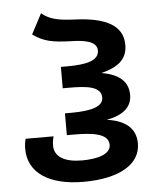

<svg xmlns="http://www.w3.org/2000/svg" viewBox="-55 -821 718 877"><g transform="rotate(-5 304.5 -382.0)"><path d="M293 10C456 10 555 -47 555 -143C555 -212 509 -251 423 -263C499 -277 539 -312 539 -367C539 -428 499 -464 417 -478C500 -499 537 -534 537 -597C537 -683 464 -726 320 -732C240 -735 200 -745 166 -774L117 -681C168 -644 211 -638 289 -635C352 -634 410 -625 410 -582C410 -535 351 -522 263 -522H235V-424H264C344 -424 411 -418 411 -366C411 -327 362 -309 263 -309H235V-209H266C347 -209 426 -202 426 -148C426 -106 368 -88 294 -88C214 -88 168 -116 168 -167C168 -182 171 -198 174 -209H46C42 -195 40 -180 40 -163C40 -53 135 10 293 10Z"/></g></svg>

Font: Noto Sans Georgian Semi
Style: Regular
Weight: 600
Designer: Monotype Design Team
Foundry: Monotype Imaging Inc.
Version: Version 1.901